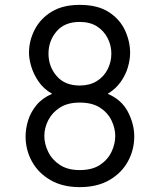

<svg xmlns="http://www.w3.org/2000/svg" viewBox="-20 -760 640 788"><path d="M307 8Q237 8 187 -21Q137 -50 111 -97.5Q85 -145 85 -200Q85 -232 95.5 -266Q106 -300 130 -329Q154 -358 194 -375Q159 -395 138.5 -425Q118 -455 108.5 -486.5Q99 -518 99 -543Q99 -593 122.5 -638.5Q146 -684 192 -712Q238 -740 307 -740Q381 -740 426.5 -710.5Q472 -681 493 -635.5Q514 -590 514 -543Q514 -516 505 -484.5Q496 -453 475.5 -424Q455 -395 422 -375Q479 -351 505 -301Q531 -251 531 -200Q531 -145 505 -97.5Q479 -50 429 -21Q379 8 307 8ZM307 -409Q348 -409 377 -427Q406 -445 421.5 -475Q437 -505 437 -540Q437 -574 421.5 -604Q406 -634 377.5 -652Q349 -670 307 -670Q245 -670 212 -631Q179 -592 179 -540Q179 -487 212.5 -448Q246 -409 307 -409ZM307 -62Q358 -62 390 -83Q422 -104 437.5 -136.5Q453 -169 453 -202Q453 -234 437.5 -266Q422 -298 390 -318.5Q358 -339 307 -339Q258 -339 226 -318.5Q194 -298 178 -266.5Q162 -235 162 -202Q162 -169 178 -136.5Q194 -104 226 -83Q258 -62 307 -62Z"/></svg>

Font: Tiny Light
Style: Regular
Weight: 300
Monospace: yes
Designer: Philipp Nurullin, Konstantin Bulenkov
Foundry: JetBrains
Version: Version 2.251; ttfautohint (v1.8.4.7-5d5b)